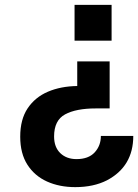

<svg xmlns="http://www.w3.org/2000/svg" viewBox="-20 -579 567 788"><path d="M289 189Q224 189 173 166Q122 143 92.5 97Q63 51 63 -18Q63 -89 93.5 -134.5Q124 -180 176.5 -202.5Q229 -225 297 -226V-327H430V-134H373Q292 -134 247 -109.5Q202 -85 202 -19Q202 25 227.5 49.5Q253 74 294 74Q343 74 368.5 46.5Q394 19 394 -21H527Q527 104 419 161Q364 189 289 189ZM438 -412H286V-559H438Z"/></svg>

Font: Ulagadi Sans SemiBold
Style: Regular
Weight: 600
Designer: Ninad Kale (Devanagari), Jonny Pinhorn (Latin)
Foundry: Indian Type Foundry
Version: Version 3.01;March 29, 2020;FontCreator 12.0.0.2522 64-bit; 